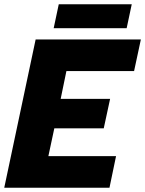

<svg xmlns="http://www.w3.org/2000/svg" viewBox="-25 -885 684 905"><path d="M252 -865H596L572 -752H228ZM143 -699H639L607 -550H288L261 -419H494L464 -280H231L203 -149H522L491 0H-5Z"/></svg>

Font: Prompt
Style: Bold Italic
Weight: 700
Italic angle: -12°
Designer: Katatrad Team
Foundry: CadsonDemak
Version: Version 1.001